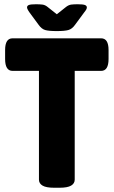

<svg xmlns="http://www.w3.org/2000/svg" viewBox="-20 -880 534 902"><path d="M234 2Q197 2 180 -8Q163 -18 163 -36V-547H39Q4 -547 4 -603V-645Q4 -700 39 -700H455Q490 -700 490 -645V-603Q490 -547 455 -547H331V-36Q331 -18 314 -8Q297 2 260 2ZM345 -860Q370 -860 379 -856.5Q388 -853 388 -845Q388 -841 385.5 -836Q383 -831 375 -821L333 -764Q319 -744 301.5 -739Q284 -734 247 -734Q209 -734 192 -739Q175 -744 161 -764L119 -821Q112 -831 109.5 -836.5Q107 -842 107 -845Q107 -853 115.5 -856.5Q124 -860 149 -860Q166 -860 179 -858.5Q192 -857 204 -847L247 -813L291 -848Q303 -857 315 -858.5Q327 -860 345 -860Z"/></svg>

Font: Asap Semi Condensed ExtraBold
Style: Regular
Weight: 800
Width: 4
Designer: Pablo Cosgaya
Foundry: Omnibus-Type
Version: Version 3.001; ttfautohint (v1.8.4.7-5d5b)